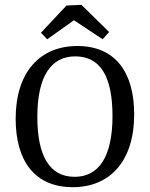

<svg xmlns="http://www.w3.org/2000/svg" viewBox="-20 -768 623 797"><path d="M282 9C438 9 537 -101 537 -293C537 -469 458 -577 301 -577C146 -577 45 -469 45 -275C45 -99 125 9 282 9ZM292 -534C397 -534 447 -450 447 -286C447 -116 389 -34 290 -34C186 -34 135 -120 135 -283C135 -453 193 -534 292 -534ZM176 -605 287 -684 406 -605 433 -635 318 -748 256 -745 150 -632Z"/></svg>

Font: Yrsa
Style: Regular
Weight: 400
Designer: Anna Giedrys (Yrsa+Rasa design), David Brezina (Yrsa art-direction, Rasa art-direction, design)
Foundry: Rosetta Type Foundry
Version: Version 1.001;PS 1.1;hotconv 1.0.88;makeotf.lib2.5.647800